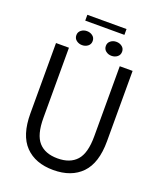

<svg xmlns="http://www.w3.org/2000/svg" viewBox="-174 -1076 995 1193"><g transform="rotate(20 324.0 -479.5)"><path d="M577 -272Q577 -128.5 510 -59.2Q443 10 323.5 10Q204.5 10 137.5 -59.2Q70.5 -128.5 70.5 -272Q70.5 -294 70.5 -318.8Q70.5 -343.5 70.5 -371V-737.5H156V-363.5Q156 -337.5 156 -315Q156 -292.5 156 -273.5Q156 -162.5 198.5 -114.8Q241 -67 323.5 -67Q406.5 -67 449.2 -114.8Q492 -162.5 492 -273.5V-737.5H577ZM226.5 -780.5Q205 -780.5 188.8 -793Q172.5 -805.5 172.5 -827Q172.5 -848 188.8 -860.5Q205 -873 226.5 -873Q248.5 -873 264.5 -860.5Q280.5 -848 280.5 -827Q280.5 -805.5 264.5 -793Q248.5 -780.5 226.5 -780.5ZM421 -780.5Q399.5 -780.5 383.5 -793Q367.5 -805.5 367.5 -827Q367.5 -848 383.5 -860.5Q399.5 -873 421 -873Q443 -873 459 -860.5Q475 -848 475 -827Q475 -805.5 459 -793Q443 -780.5 421 -780.5ZM193.5 -930.5V-969H452.5V-930.5Z"/></g></svg>

Font: Epilogue
Style: Regular
Weight: 400
Designer: Tyler Finck
Foundry: Etcetera Type Co
Version: Version 2.112